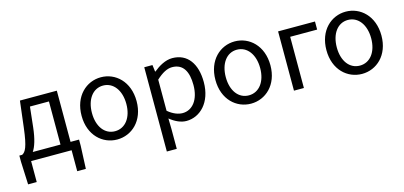

<svg xmlns="http://www.w3.org/2000/svg" viewBox="-68 -1014 3578 1699"><g transform="rotate(-15 1721.5 -164.0)"><path d="M225 -469H399V-74H145C171 -113 193 -177 205 -285ZM491 -74V-543H153L124 -302C103 -127 79 -90 48 -74H22V-17L31 192H110V0H481V192H560L569 -17V-74Z M897 13C1030 13 1149 -91 1149 -271C1149 -452 1030 -557 897 -557C764 -557 645 -452 645 -271C645 -91 764 13 897 13ZM897 -63C803 -63 740 -146 740 -271C740 -396 803 -481 897 -481C991 -481 1055 -396 1055 -271C1055 -146 991 -63 897 -63Z M1292 229H1383V45L1381 -50C1430 -10 1482 13 1531 13C1656 13 1767 -94 1767 -280C1767 -447 1691 -557 1551 -557C1488 -557 1427 -521 1378 -481H1375L1367 -543H1292ZM1516 -63C1480 -63 1432 -78 1383 -120V-405C1436 -454 1483 -480 1529 -480C1632 -480 1672 -399 1672 -279C1672 -144 1606 -63 1516 -63Z M2123 13C2256 13 2375 -91 2375 -271C2375 -452 2256 -557 2123 -557C1990 -557 1871 -452 1871 -271C1871 -91 1990 13 2123 13ZM2123 -63C2029 -63 1966 -146 1966 -271C1966 -396 2029 -481 2123 -481C2217 -481 2281 -396 2281 -271C2281 -146 2217 -63 2123 -63Z M2518 0H2609V-469H2856V-543H2518Z M3140 13C3273 13 3392 -91 3392 -271C3392 -452 3273 -557 3140 -557C3007 -557 2888 -452 2888 -271C2888 -91 3007 13 3140 13ZM3140 -63C3046 -63 2983 -146 2983 -271C2983 -396 3046 -481 3140 -481C3234 -481 3298 -396 3298 -271C3298 -146 3234 -63 3140 -63Z"/></g></svg>

Font: Noto Sans CJK SC Regular
Style: Regular
Weight: 400
Designer: Ryoko NISHIZUKA (kana & ideographs); Paul D. Hunt (Latin, Greek & Cyrillic); Wenlong ZHANG (bopomofo); Sandoll Communica
Foundry: Adobe Systems Incorporated
Version: Version 1.004;PS 1.004;hotconv 1.0.82;makeotf.lib2.5.63406